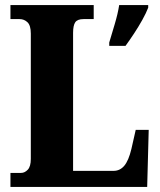

<svg xmlns="http://www.w3.org/2000/svg" viewBox="-20 -734 628 754"><path d="M21 0V-55H63Q77 -55 89 -67.5Q101 -80 101 -110V-602Q101 -634 88 -646.5Q75 -659 57 -659H21V-714H348V-659H308Q284 -659 275.5 -646.5Q267 -634 267 -605V-63H426Q451 -63 468 -83Q485 -103 496 -149L513 -224H564L558 0ZM409 -567Q418 -597 430.5 -639Q443 -681 448 -714H562V-704Q554 -683 539 -656Q524 -629 506.5 -602.5Q489 -576 473 -554H409Z"/></svg>

Font: Noto Serif Armenian Condensed ExtraBold
Style: Regular
Weight: 800
Width: 3
Designer: Monotype Design Team
Foundry: Monotype Imaging Inc.
Version: Version 2.008; ttfautohint (v1.8.4.7-5d5b)